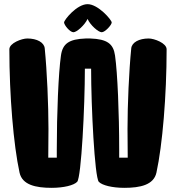

<svg xmlns="http://www.w3.org/2000/svg" viewBox="-20 -895 846 923"><path d="M333 -740C349 -740 387 -774 401 -804C414 -774 453 -740 469 -740C485 -740 517 -775 517 -787C517 -799 452 -875 401 -875C349 -875 288 -799 288 -787C288 -775 316 -740 333 -740ZM695 -710C648 -710 614 -691 611 -663C600 -553 593 -392 593 -275C593 -234 594 -185 594 -137H553V-177C553 -350 545 -544 533 -628C525 -685 495 -707 414 -710C410 -710 407 -710 403 -710H392C311 -707 281 -685 273 -628C261 -544 253 -350 253 -177V-137H212C212 -185 213 -234 213 -275C213 -392 206 -553 195 -663C192 -691 158 -710 111 -710C85 -710 25 -688 25 -658C25 -435 45 -198 74 -65C87 -6 152 8 228 8C286 8 335 -4 351 -21C371 -43 388 -384 388 -565H418C418 -384 435 -43 455 -21C471 -4 520 8 578 8C654 8 719 -6 732 -65C761 -198 781 -435 781 -658C781 -688 721 -710 695 -710Z"/></svg>

Font: Manosque
Style: Regular
Weight: 400
Designer: Ariel Martín Pérez
Foundry: Ariel Martín Pérez
Version: Version 1.005;hotconv 1.0.109;makeotfexe 2.5.65596